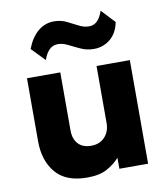

<svg xmlns="http://www.w3.org/2000/svg" viewBox="-87 -843 811 931"><g transform="rotate(-10 319.0 -377.0)"><path d="M268 15Q163.5 15 113.2 -44.5Q63 -104 63 -200V-510H227V-224.5Q227 -182.5 249.2 -158Q271.5 -133.5 314 -133.5Q355 -133.5 380.2 -160.2Q405.5 -187 405.5 -229.5V-510H569.5V0H428V-54Q403.5 -26 366 -5.5Q328.5 15 268 15ZM168.5 -581 105 -646.5Q125.5 -700.5 160 -729.8Q194.5 -759 239.5 -759Q273 -759 300.8 -745.5Q328.5 -732 353.5 -718.8Q378.5 -705.5 404.5 -705.5Q450 -705.5 471.5 -770.5L534 -704Q523 -649.5 488.2 -621.5Q453.5 -593.5 408 -593.5Q374 -593.5 344.8 -606.8Q315.5 -620 289.2 -633.5Q263 -647 238.5 -647Q191 -647 168.5 -581Z"/></g></svg>

Font: Geologica
Style: Bold
Weight: 700
Designer: Sindre Bremnes, Frode Helland
Foundry: Monokrom Skriftforlag AS
Version: Version 1.010; ttfautohint (v1.8.4.7-5d5b);gftools[0.9.28]